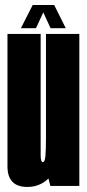

<svg xmlns="http://www.w3.org/2000/svg" viewBox="-20 -734 344 758"><path d="M178.8 0 161.5 -68V-600H293.2V0ZM140.5 -600V-255.9Q140.5 -150 140.5 -121.9Q140.5 -93.9 149.2 -93.9Q157.1 -93.9 159.3 -118.4Q161.5 -142.9 161.5 -189.6L226 -182.6Q226 -97.2 186.9 -46.6Q147.9 4.1 88.2 4.1Q9.5 4.1 9.5 -76.8Q9.5 -157.8 9.5 -255.6V-600ZM62.6 -622.8 109.1 -714.2H193.9L239.6 -622.8H179.6L150.9 -685L122.1 -622.8Z"/></svg>

Font: Anybody UltraCondensed Thin
Style: Regular
Weight: 100
Width: 1
Designer: Tyler Finck
Foundry: Etcetera Type Company
Version: Version 1.110